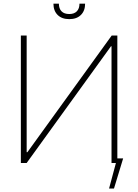

<svg xmlns="http://www.w3.org/2000/svg" viewBox="-20 -904 768 1065"><path d="M127.9 -707V-59.6H131.8L599.6 -707H630.9V-25.4H663.1L612.3 141.6H585L623 0H598.6V-647.5H595.7L127.9 0H95.7V-707ZM364.3 -797.9Q323.2 -797.9 299.8 -821Q276.4 -844.2 276.4 -883.8H306.6Q306.6 -856.4 321.3 -841.3Q335.9 -826.2 364.3 -826.2Q391.6 -826.2 406.2 -841.3Q420.9 -856.4 420.9 -883.8H452.1Q452.1 -844.2 428.7 -821Q405.3 -797.9 364.3 -797.9Z"/></svg>

Font: Pretendard Thin
Style: Regular
Weight: 100
Designer: Base glyphs from Inter by Rasmus Andersson; Hangeul glyphs from Noto Sans CJK(Source Han Sans) by Jang Soo-young and Kan
Foundry: Kil Hyung-jin
Version: Version 1.309